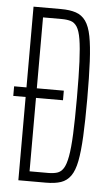

<svg xmlns="http://www.w3.org/2000/svg" viewBox="-51 -723 435 758"><g transform="rotate(5 166.5 -344.0)"><path d="M51 0V-330H2V-368H51V-688H160Q195 -688 219 -680Q243 -672 258 -651Q273 -630 280.5 -591.5Q288 -553 291 -492.5Q294 -432 294 -344Q294 -257 291 -196Q288 -135 280.5 -96.5Q273 -58 258 -37Q243 -16 219.5 -8Q196 0 160 0ZM92 -39H166Q186 -39 201 -43.5Q216 -48 226 -63.5Q236 -79 242 -112Q248 -145 250.5 -201Q253 -257 253 -344Q253 -431 250.5 -487Q248 -543 242.5 -576Q237 -609 227 -624.5Q217 -640 202 -644.5Q187 -649 166 -649H92V-368H199V-330H92Z"/></g></svg>

Font: Saira UltraCondensed ExtraLight
Style: Regular
Weight: 250
Width: 1
Designer: Hector Gatti with collaboration of the Omnibus-Type team
Foundry: Omnibus-Type
Version: Version 1.101